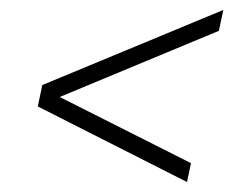

<svg xmlns="http://www.w3.org/2000/svg" viewBox="-20 -446 491 386"><path d="M356 -80 56 -232 65 -275 429 -426 420 -384 100 -251 364 -118Z"/></svg>

Font: Saira ExtraCondensed Thin
Style: Italic
Weight: 250
Width: 2
Italic angle: -12°
Designer: Hector Gatti with collaboration of the Omnibus-Type team
Foundry: Omnibus-Type
Version: Version 1.101